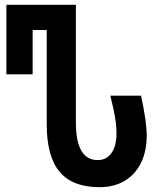

<svg xmlns="http://www.w3.org/2000/svg" viewBox="-20 -755 640 797"><path d="M174 -238.5V-630.5H115.5V-446.5H6.5V-735H295V-246.5Q295 -90.5 385.5 -90.5Q422 -90.5 442.8 -119.8Q463.5 -149 463.5 -201Q463.5 -232.5 457.5 -268.2Q451.5 -304 438 -358H565.5Q589 -249 589 -192Q589 -127 565.2 -78.8Q541.5 -30.5 497.2 -4.2Q453 22 393.5 22Q281 22 227.5 -41.8Q174 -105.5 174 -238.5Z"/></svg>

Font: JuliaMono SemiBold
Style: Regular
Weight: 600
Monospace: yes
Designer: cormullion
Foundry: corm
Version: Version 0.055; ttfautohint (v1.8.4)